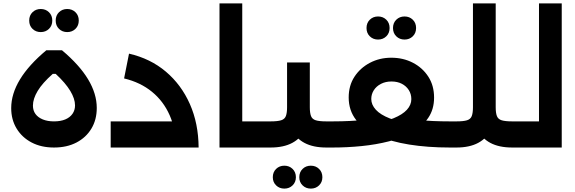

<svg xmlns="http://www.w3.org/2000/svg" viewBox="-20 -869 3385 1131"><path d="M253 -573H345Q550 -401 550 -233Q550 -164 518.5 -111.5Q487 -59 430.5 -29.5Q374 0 298 0Q223 0 166.5 -29.5Q110 -59 78 -111.5Q46 -164 46 -232Q46 -400 253 -573ZM291 -434Q230 -380 202 -333.5Q174 -287 174 -247Q174 -218 189 -197.5Q204 -177 232 -165.5Q260 -154 298 -154Q337 -154 364.5 -165.5Q392 -177 407 -198.5Q422 -220 422 -248Q422 -287 394 -333.5Q366 -380 308 -434ZM376 -680Q347 -680 327.5 -699Q308 -718 308 -748Q308 -778 327.5 -797Q347 -816 376 -816Q405 -816 424.5 -797Q444 -778 444 -748Q444 -718 424.5 -699Q405 -680 376 -680ZM220 -680Q191 -680 171.5 -699Q152 -718 152 -748Q152 -778 171.5 -797Q191 -816 220 -816Q249 -816 268.5 -797Q288 -778 288 -748Q288 -718 268.5 -699Q249 -680 220 -680Z M1017 0Q1016 -107 979.5 -190Q943 -273 875 -328.5Q807 -384 711 -407L740 -553Q866 -524 957 -447Q1048 -370 1098.5 -256Q1149 -142 1150 0ZM632 0V-154H1110V0Z M1403 0V-154H1521V0ZM1273 0V-849H1407V0ZM1521 0V-154Q1531 -154 1536 -133Q1541 -112 1541 -78Q1541 -43 1536 -21.5Q1531 0 1521 0Z M1521 0V-154H1574Q1615 -154 1636 -160.5Q1657 -167 1664 -185.5Q1671 -204 1671 -237V-501H1805V-237Q1805 -160 1779 -107.5Q1753 -55 1702 -27.5Q1651 0 1574 0ZM1902 0Q1825 0 1774 -27Q1723 -54 1697 -107Q1671 -160 1671 -237H1805Q1805 -204 1812 -185.5Q1819 -167 1840 -160.5Q1861 -154 1902 -154H1940V0ZM1940 0V-154Q1950 -154 1955 -133Q1960 -112 1960 -78Q1960 -43 1955 -21.5Q1950 0 1940 0ZM1521 0Q1511 0 1506 -21.5Q1501 -43 1501 -78Q1501 -113 1506 -133.5Q1511 -154 1521 -154ZM1811 242Q1782 242 1762.5 223Q1743 204 1743 175Q1743 145 1762.5 126Q1782 107 1811 107Q1840 107 1859.5 126Q1879 145 1879 175Q1879 204 1859.5 223Q1840 242 1811 242ZM1655 242Q1626 242 1606.5 223Q1587 204 1587 175Q1587 145 1606.5 126Q1626 107 1655 107Q1684 107 1703.5 126Q1723 145 1723 175Q1723 204 1703.5 223Q1684 242 1655 242Z M1940 0V-154Q1994 -154 2042.5 -156.5Q2091 -159 2133 -163Q2139 -164 2144 -157.5Q2149 -151 2154.5 -145Q2160 -139 2165 -139Q2246 -151 2298.5 -172.5Q2351 -194 2377 -222.5Q2403 -251 2403 -285Q2403 -315 2388 -338.5Q2373 -362 2347 -375.5Q2321 -389 2286 -389Q2251 -389 2224 -375Q2197 -361 2182 -337.5Q2167 -314 2167 -286Q2167 -252 2194 -222.5Q2221 -193 2276 -171.5Q2331 -150 2416 -138Q2422 -137 2427 -143.5Q2432 -150 2437 -156.5Q2442 -163 2448 -162Q2488 -158 2533.5 -156Q2579 -154 2630 -154V0Q2499 0 2390 -17.5Q2281 -35 2201.5 -70.5Q2122 -106 2078 -162Q2034 -218 2034 -295Q2034 -365 2068 -417Q2102 -469 2159 -499Q2216 -529 2285 -529Q2355 -529 2412 -499.5Q2469 -470 2503 -417.5Q2537 -365 2537 -294Q2537 -225 2502.5 -174.5Q2468 -124 2408 -90Q2348 -56 2271.5 -36.5Q2195 -17 2110 -8.5Q2025 0 1940 0ZM2630 0V-154Q2640 -154 2645 -133Q2650 -112 2650 -78Q2650 -43 2645 -21.5Q2640 0 2630 0ZM1940 0Q1930 0 1925 -21.5Q1920 -43 1920 -78Q1920 -113 1925 -133.5Q1930 -154 1940 -154ZM2363 -636Q2334 -636 2314.5 -655Q2295 -674 2295 -704Q2295 -734 2314.5 -753Q2334 -772 2363 -772Q2392 -772 2411.5 -753Q2431 -734 2431 -704Q2431 -674 2411.5 -655Q2392 -636 2363 -636ZM2207 -636Q2178 -636 2158.5 -655Q2139 -674 2139 -704Q2139 -734 2158.5 -753Q2178 -772 2207 -772Q2236 -772 2255.5 -753Q2275 -734 2275 -704Q2275 -674 2255.5 -655Q2236 -636 2207 -636Z M2630 0V-154H2669Q2710 -154 2731 -160.5Q2752 -167 2759 -185.5Q2766 -204 2766 -237V-849H2900V-237Q2900 -160 2874 -107.5Q2848 -55 2797 -27.5Q2746 0 2669 0ZM2997 0Q2920 0 2869 -27Q2818 -54 2792 -107Q2766 -160 2766 -237H2900Q2900 -204 2907 -185.5Q2914 -167 2935 -160.5Q2956 -154 2997 -154H3018V0ZM3018 0V-154Q3028 -154 3033 -133Q3038 -112 3038 -78Q3038 -43 3033 -21.5Q3028 0 3018 0ZM2630 0Q2620 0 2615 -21.5Q2610 -43 2610 -78Q2610 -113 2615 -133.5Q2620 -154 2630 -154Z M3018 0V-154H3155V-849H3289V0ZM3018 0Q3008 0 3003 -21Q2998 -42 2998 -78Q2998 -113 3003 -133.5Q3008 -154 3018 -154Z"/></svg>

Font: Alexandria SemiBold
Style: Regular
Weight: 600
Designer: Mohamed Gaber
Foundry: Kief Type Foundry
Version: Version 5.100